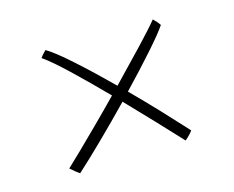

<svg xmlns="http://www.w3.org/2000/svg" viewBox="-62 -602 644 528"><g transform="rotate(-15 260.0 -337.5)"><path d="M102.5 -511Q126 -497.5 171.2 -457Q216.5 -416.5 268.5 -365Q314 -412 353 -453.2Q392 -494.5 409.5 -516Q414 -511.5 418.8 -506.2Q423.5 -501 427 -495.5Q412.5 -474 375.2 -432Q338 -390 292 -342Q329.5 -304.5 365.8 -266Q402 -227.5 432.5 -194Q426 -184 410.5 -171Q385 -198.5 347.8 -238Q310.5 -277.5 270.5 -319Q225.5 -272.5 181.2 -229.2Q137 -186 107 -159Q95.5 -167 81.5 -179.5Q95.5 -192.5 121.5 -217.8Q147.5 -243 180.2 -275.5Q213 -308 247 -343Q198 -393 154 -434.8Q110 -476.5 86.5 -492.5Q90.5 -498.5 95 -503.2Q99.5 -508 102.5 -511Z"/></g></svg>

Font: Grandstander Thin
Style: Regular
Weight: 100
Designer: Tyler Finck
Foundry: Etcetera Type Co
Version: Version 1.200; ttfautohint (v1.8.3)